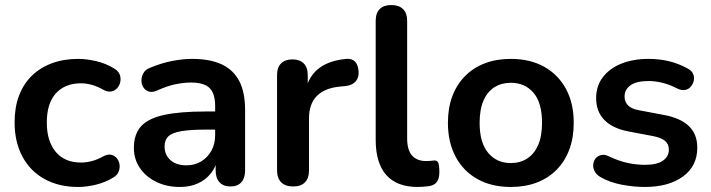

<svg xmlns="http://www.w3.org/2000/svg" viewBox="-20 -733 2826 763"><path d="M291 10Q214 10 157 -21.5Q100 -53 69 -111Q38 -169 38 -247Q38 -306 55.5 -352.5Q73 -399 106 -431.5Q139 -464 186 -481.5Q233 -499 291 -499Q324 -499 362.5 -490Q401 -481 435 -460Q451 -450 456 -436Q461 -422 458 -407.5Q455 -393 445.5 -382.5Q436 -372 422 -369.5Q408 -367 391 -376Q369 -389 346 -395.5Q323 -402 302 -402Q269 -402 244 -391.5Q219 -381 201.5 -361.5Q184 -342 175 -313Q166 -284 166 -246Q166 -172 201.5 -129.5Q237 -87 302 -87Q323 -87 345.5 -93Q368 -99 391 -112Q408 -121 421.5 -118Q435 -115 444 -104.5Q453 -94 455 -79.5Q457 -65 451.5 -51Q446 -37 431 -28Q398 -8 361 1Q324 10 291 10Z M695 10Q642 10 600.5 -10.5Q559 -31 535.5 -66Q512 -101 512 -145Q512 -199 540 -230.5Q568 -262 631 -276Q694 -290 800 -290H850V-218H801Q739 -218 702 -212Q665 -206 649.5 -191.5Q634 -177 634 -151Q634 -118 657 -97Q680 -76 721 -76Q754 -76 779.5 -91.5Q805 -107 820 -134Q835 -161 835 -196V-311Q835 -361 813 -383Q791 -405 739 -405Q710 -405 676.5 -398Q643 -391 606 -374Q587 -365 572.5 -369Q558 -373 550 -385.5Q542 -398 542 -413Q542 -428 550 -442.5Q558 -457 577 -464Q623 -483 665.5 -491Q708 -499 743 -499Q815 -499 861.5 -477Q908 -455 931 -410.5Q954 -366 954 -296V-56Q954 -25 939 -8.5Q924 8 896 8Q868 8 852.5 -8.5Q837 -25 837 -56V-104H845Q838 -69 817.5 -43.5Q797 -18 766 -4Q735 10 695 10Z M1145 8Q1114 8 1097.5 -8.5Q1081 -25 1081 -56V-434Q1081 -465 1097 -481Q1113 -497 1142 -497Q1171 -497 1187 -481Q1203 -465 1203 -434V-371H1193Q1207 -431 1248 -462Q1289 -493 1357 -499Q1378 -501 1390.5 -488.5Q1403 -476 1405 -450Q1407 -425 1393.5 -409.5Q1380 -394 1353 -391L1331 -389Q1270 -383 1239 -351.5Q1208 -320 1208 -263V-56Q1208 -25 1192 -8.5Q1176 8 1145 8Z M1640 10Q1557 10 1515 -37.5Q1473 -85 1473 -177V-650Q1473 -681 1489 -697Q1505 -713 1535 -713Q1565 -713 1581.5 -697Q1598 -681 1598 -650V-183Q1598 -137 1617.5 -115Q1637 -93 1673 -93Q1681 -93 1688 -93.5Q1695 -94 1702 -95Q1716 -97 1721 -87.5Q1726 -78 1726 -49Q1726 -24 1716 -10Q1706 4 1683 7Q1673 8 1662 9Q1651 10 1640 10Z M2010 10Q1934 10 1878 -21Q1822 -52 1791 -109.5Q1760 -167 1760 -245Q1760 -304 1777.5 -350.5Q1795 -397 1828 -430.5Q1861 -464 1907 -481.5Q1953 -499 2010 -499Q2086 -499 2142 -468Q2198 -437 2229 -380Q2260 -323 2260 -245Q2260 -186 2242.5 -139Q2225 -92 2192 -58.5Q2159 -25 2113 -7.5Q2067 10 2010 10ZM2010 -85Q2047 -85 2075 -103Q2103 -121 2118.5 -156.5Q2134 -192 2134 -245Q2134 -325 2100 -364.5Q2066 -404 2010 -404Q1973 -404 1945 -386.5Q1917 -369 1901.5 -333.5Q1886 -298 1886 -245Q1886 -166 1920 -125.5Q1954 -85 2010 -85Z M2542 10Q2499 10 2451 1Q2403 -8 2365 -30Q2349 -40 2342.5 -53.5Q2336 -67 2337.5 -80.5Q2339 -94 2347.5 -104Q2356 -114 2369.5 -117Q2383 -120 2399 -112Q2439 -93 2474 -85.5Q2509 -78 2543 -78Q2591 -78 2614.5 -94.5Q2638 -111 2638 -138Q2638 -161 2622.5 -173.5Q2607 -186 2576 -192L2476 -211Q2414 -223 2381.5 -256.5Q2349 -290 2349 -343Q2349 -391 2375.5 -426Q2402 -461 2449 -480Q2496 -499 2557 -499Q2601 -499 2639.5 -489.5Q2678 -480 2714 -460Q2729 -452 2734.5 -439Q2740 -426 2737 -412.5Q2734 -399 2725 -388.5Q2716 -378 2702.5 -375.5Q2689 -373 2672 -381Q2641 -397 2612.5 -404Q2584 -411 2558 -411Q2509 -411 2485.5 -394Q2462 -377 2462 -349Q2462 -328 2476 -314Q2490 -300 2519 -295L2619 -276Q2684 -264 2717.5 -232Q2751 -200 2751 -146Q2751 -73 2694 -31.5Q2637 10 2542 10Z"/></svg>

Font: Nunito ExtraLight
Style: Regular
Weight: 200
Designer: Vernon Adams
Foundry: Vernon Adams
Version: Version 3.602